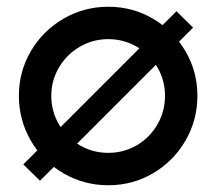

<svg xmlns="http://www.w3.org/2000/svg" viewBox="-20 -541 641 569"><path d="M36 -257Q36 -329 71.5 -389.5Q107 -450 168 -485.5Q229 -521 301 -521Q373 -521 433.5 -485.5Q494 -450 529.5 -389.5Q565 -329 565 -257Q565 -185 529.5 -124Q494 -63 433.5 -27.5Q373 8 301 8Q229 8 168 -27.5Q107 -63 71.5 -124Q36 -185 36 -257ZM469 -257Q469 -302.8 446.5 -341.4Q424 -380 385.4 -402.5Q346.8 -425 301 -425Q255.2 -425 216.5 -402.5Q177.8 -379.9 154.9 -341.3Q132 -302.6 132 -256.8Q132 -211.1 154.9 -172Q177.8 -133 216.4 -110.5Q255.1 -88 300.8 -88Q346.6 -88 385.3 -110.5Q423.9 -133.1 446.5 -172.1Q469 -211.2 469 -257ZM49 -53.8 502.9 -507.7 552.3 -459.2 98.5 -5.3Z"/></svg>

Font: Lineal Thin
Style: Regular
Weight: 200
Designer: Created by Frank Adebiaye with contributions from Anton Moglia & Ariel Martín Pérez
Created by Frank ADEBIAYE with FontF
Foundry: Velvetyne Type Foundry
Version: Version 2.000;Glyphs 3.2 (3227)